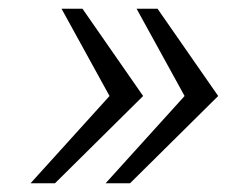

<svg xmlns="http://www.w3.org/2000/svg" viewBox="-20 -546 565 440"><path d="M341 -526H293L403 -326L222 -126H278L480 -326ZM169 -526H121L231 -326L50 -126H106L308 -326Z"/></svg>

Font: Archivo Thin
Style: Italic
Weight: 100
Italic angle: -10°
Designer: Hector Gatti
Foundry: Omnibus-Type
Version: Version 2.001